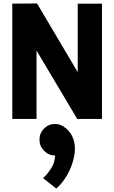

<svg xmlns="http://www.w3.org/2000/svg" viewBox="-20 -687 660 1109"><path d="M191 -395V0H51V-666L194 -667L429 -270V-666H569V0H426ZM298 211Q261 211 234.5 184Q208 157 208 120Q208 82 234.5 55.5Q261 29 298 29Q333 29 359 53V52Q392 80 404 116.5Q416 153 411.5 193.5Q407 234 391.5 274Q376 314 353 347.5Q330 381 305 402L229 342Q255 318 276.5 283.5Q298 249 298 211Z"/></svg>

Font: Epunda Sans ExtraBold
Style: Regular
Weight: 800
Designer: Simon Atzbach
Foundry: typofactur
Version: Version 2.204; ttfautohint (v1.8.4.7-5d5b)